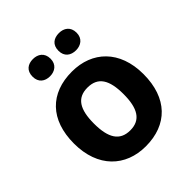

<svg xmlns="http://www.w3.org/2000/svg" viewBox="-207 -888 1033 1033"><g transform="rotate(-45 309.5 -371.0)"><path d="M142 -686C142 -642 172 -621 210 -621C247 -621 279 -642 279 -686C279 -732 247 -752 210 -752C172 -752 142 -732 142 -686ZM339 -686C339 -642 369 -621 408 -621C445 -621 477 -642 477 -686C477 -732 445 -752 408 -752C369 -752 339 -732 339 -686ZM574 -274C574 -455 464 -556 311 -556C146 -556 45 -455 45 -274C45 -92 155 10 308 10C472 10 574 -92 574 -274ZM197 -274C197 -382 230 -436 309 -436C389 -436 422 -382 422 -274C422 -166 389 -110 310 -110C230 -110 197 -166 197 -274Z"/></g></svg>

Font: Noto Sans Bassa Vah
Style: Bold
Weight: 700
Designer: Monotype Design Team
Foundry: Monotype Imaging Inc.
Version: Version 2.002